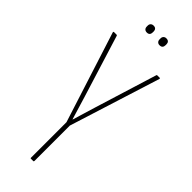

<svg xmlns="http://www.w3.org/2000/svg" viewBox="-264 -823 848 848"><g transform="rotate(45 160.0 -399.5)"><path d="M152 0Q150 0 150 -4V-225L14 -650Q13 -655 17 -655H33Q36 -655 37 -652L127 -362Q135 -335 143.5 -307.5Q152 -280 160 -253H161Q169 -280 177.5 -307.5Q186 -335 194 -362L284 -653Q285 -655 288 -655H303Q306 -655 305 -650L171 -225V-4Q171 0 168 0ZM121 -756Q112 -756 107 -761Q102 -766 102 -775V-781Q102 -789 107 -794Q112 -799 121 -799Q130 -799 134.5 -794Q139 -789 139 -781V-775Q139 -766 134.5 -761Q130 -756 121 -756ZM200 -756Q192 -756 187 -761Q182 -766 182 -775V-781Q182 -789 187 -794Q192 -799 200 -799Q210 -799 214.5 -794Q219 -789 219 -781V-775Q219 -766 214.5 -761Q210 -756 200 -756Z"/></g></svg>

Font: Sofia Sans Extra Condensed Thin
Style: Regular
Weight: 250
Version: Version 4.100